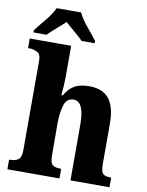

<svg xmlns="http://www.w3.org/2000/svg" viewBox="-102 -1029 840 1100"><g transform="rotate(10 318.5 -479.0)"><path d="M19 0H322V-56H318Q287 -56 272 -67.5Q257 -79 257 -121L256 -306Q256 -364 269 -411.5Q282 -459 324 -459Q386 -459 386 -325V0H613V-56H610Q578 -56 565 -68Q552 -80 552 -126V-357Q552 -458 514 -504Q476 -550 399 -550Q343 -550 310.5 -529.5Q278 -509 258 -472H250Q252 -488 254 -525.5Q256 -563 256 -601V-760H15V-704H28Q43 -704 66.5 -694Q90 -684 90 -645V-124Q90 -80 71 -68Q52 -56 23 -56H19ZM30 -798H106Q123 -816 154.5 -843Q186 -870 207 -890Q228 -870 260.5 -843Q293 -816 310 -798H386V-811Q364 -840 329 -882Q294 -924 279 -958H137Q122 -924 87 -882Q52 -840 30 -811Z"/></g></svg>

Font: Noto Serif SemiCondensed Extra
Style: Regular
Weight: 800
Width: 4
Designer: Monotype Design Team
Foundry: Monotype Imaging Inc.
Version: Version 1.002